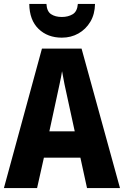

<svg xmlns="http://www.w3.org/2000/svg" viewBox="-20 -964 635 984"><path d="M426 0 392 -156H205L170 0H0L195 -715H398L595 0ZM326 -461Q318 -496 310.5 -532.5Q303 -569 298 -599Q294 -572 285 -531.5Q276 -491 270 -462L233 -291H363ZM467 -944Q466 -891 443 -852.5Q420 -814 382 -792.5Q344 -771 297 -771Q224 -771 177.5 -816Q131 -861 130 -944H218Q220 -906 241.5 -891.5Q263 -877 297 -877Q329 -877 352.5 -891Q376 -905 379 -944Z"/></svg>

Font: Noto Sans Tamil Condensed ExtraBold
Style: Regular
Weight: 800
Width: 3
Designer: Jelle Bosma - Monotype Design Team
Foundry: Monotype Imaging Inc.
Version: Version 2.004; ttfautohint (v1.8.4.7-5d5b)